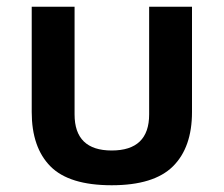

<svg xmlns="http://www.w3.org/2000/svg" viewBox="-20 -537 663 569"><path d="M311 12Q436 12 492.5 -44Q549 -100 549 -205V-517H422V-198Q422 -91 311 -91Q201 -91 201 -198V-517H74V-205Q74 -100 129.5 -44Q185 12 311 12Z"/></svg>

Font: Noto Sans Thai UI Semi
Style: Regular
Weight: 600
Designer: Monotype Design Team
Foundry: Monotype Imaging Inc.
Version: Version 1.901